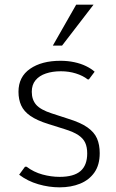

<svg xmlns="http://www.w3.org/2000/svg" viewBox="-20 -802 503 832"><path d="M238.3 9.8Q191.9 9.8 145.8 -3.7Q99.6 -17.1 63 -44.9L88.4 -79.6H95.2Q126 -56.2 163.8 -45.9Q201.7 -35.6 238.3 -35.6Q299.8 -35.6 328.9 -60.8Q357.9 -85.9 357.9 -137.2Q357.9 -164.1 349.4 -183.1Q340.8 -202.1 319.8 -216.3Q298.8 -230.5 259.3 -242.7L189.5 -264.6Q139.6 -280.3 111.6 -299.8Q83.5 -319.3 71.8 -345.2Q60.1 -371.1 60.1 -404.3Q60.1 -469.2 110.4 -503.9Q160.6 -538.6 242.2 -538.6Q273.9 -538.6 302.2 -532.5Q330.6 -526.4 353 -515.4Q375.5 -504.4 390.1 -491.2L365.2 -458H359.9Q339.4 -474.1 309.1 -483.6Q278.8 -493.2 243.7 -493.2Q207.5 -493.2 179 -483.6Q150.4 -474.1 134 -454.3Q117.7 -434.6 117.7 -404.3Q117.7 -370.1 136.7 -348.1Q155.8 -326.2 204.6 -310.5L274.9 -287.6Q329.1 -271 358.9 -250Q388.7 -229 400.4 -201.9Q412.1 -174.8 412.1 -138.2Q412.1 -87.4 389.2 -54.7Q366.2 -22 327.1 -6.1Q288.1 9.8 238.3 9.8ZM209 -604.5 310.1 -781.7H385.3L249 -604.5Z"/></svg>

Font: Comme ExtraLight
Style: Regular
Weight: 250
Version: Version 1.000;gftools[0.9.27]